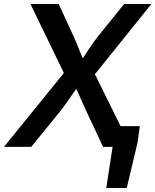

<svg xmlns="http://www.w3.org/2000/svg" viewBox="-68 -738 781 965"><path d="M498 0H450L368 -175Q338 -240 317 -289H314Q289 -255 276 -235Q252 -201 230 -173L89 0H-48L253 -371L85 -718H227L302 -555Q316 -525 327 -496Q335 -474 347 -447H350Q392 -514 426 -557L556 -718H693L409 -365L538 -104H635L623 -20L569 207H466Z"/></svg>

Font: Nebula Sans Semibold
Style: Regular
Weight: 600
Italic angle: -9°
Designer: Paul D. Hunt for Adobe (as Source Sans)
Foundry: Nebula Entertainment & Broadcasting LLC
Version: Version 1.010